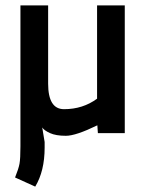

<svg xmlns="http://www.w3.org/2000/svg" viewBox="-20 -495 540 714"><path d="M56 49V-475H159V-184Q159 -89 218 -89Q288 -89 341 -128V-475H444V0H344L342 -29Q262 10 225 10Q188 10 166 0Q144 -10 137 -21L146 33V54Q146 141 111 199L36 165Q49 133 52.5 114Q56 95 56 49Z"/></svg>

Font: Lekton
Style: Bold
Weight: 700
Designer: Paolo Mazzetti, Luciano Perondi, Raffaele Flato, Elena Papassissa, Emilio Macchia, Michela Povoleri, Tobias Seemiller, R
Version: Version 34.000